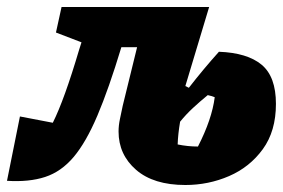

<svg xmlns="http://www.w3.org/2000/svg" viewBox="-74 -515 809 549"><path d="M-54 2 -17 -182 77 -164Q110 -230 152 -372L159 -394L86 -422L102 -495H524L456 -269L466 -264Q508 -318 552 -367Q633 -364 674 -330Q715 -296 715 -218Q715 -140 677.5 -88.5Q640 -37 581 -11.5Q522 14 456 14Q365 14 315 -29.5Q265 -73 265 -139Q265 -156 269 -175Q273 -194 277 -213L318 -380H273Q237 -261 204.5 -184.5Q172 -108 136.5 -66Q101 -24 55 -9Q9 6 -54 2ZM434 -102Q463 -96 492 -96Q532 -174 540 -237Q530 -241 520 -243Q498 -225 478 -206.5Q458 -188 441 -167Q435 -132 434 -102Z"/></svg>

Font: Piazzolla Black
Style: Italic
Weight: 900
Italic angle: -11.3°
Designer: Juan Pablo del Peral
Foundry: Huerta Tipografica
Version: Version 1.330